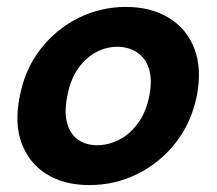

<svg xmlns="http://www.w3.org/2000/svg" viewBox="-20 -527 625 554"><path d="M238 7Q165 7 114.5 -24.5Q64 -56 42.5 -113.5Q21 -171 37 -249Q52 -328 97.5 -386Q143 -444 207 -475.5Q271 -507 343 -507Q415 -507 467 -475.5Q519 -444 541 -386.5Q563 -329 548 -251Q532 -172 486 -114Q440 -56 375.5 -24.5Q311 7 238 7ZM260 -108Q292 -108 323 -123.5Q354 -139 377.5 -170.5Q401 -202 411 -251Q420 -298 409.5 -329.5Q399 -361 374.5 -376.5Q350 -392 318 -392Q287 -392 257.5 -376.5Q228 -361 205.5 -329.5Q183 -298 174 -249Q165 -202 174 -170.5Q183 -139 206 -123.5Q229 -108 260 -108Z"/></svg>

Font: Albert Sans
Style: Bold Italic
Weight: 700
Italic angle: -11.25°
Designer: Andreas Rasmussen
Foundry: a.Foundry
Version: Version 1.025